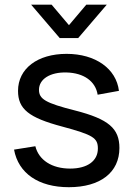

<svg xmlns="http://www.w3.org/2000/svg" viewBox="-20 -785 570 820"><path d="M348.5 -765 274.5 -677.5 200.5 -765H113L235 -622.5H314L436 -765ZM274 14.5C408.5 14.5 490 -48.5 490 -153C490 -236.5 443.5 -276.5 301 -313C174 -345 146.5 -362 146.5 -401.5C146.5 -447.5 194.5 -477.5 264.5 -475.5C338 -473.5 388 -438 397 -380.5L488 -397C476.5 -492 387.5 -555 264.5 -555C140 -555 57 -492 57 -397C57 -319.5 102.5 -282.5 245.5 -244.5C377.5 -209 398 -196 398 -150.5C398 -97.5 353 -65 279.5 -65C201.5 -65 145.5 -101.5 131 -160.5L40 -146C58.5 -44.5 145 14.5 274 14.5Z"/></svg>

Font: Hauora Medium
Style: Regular
Weight: 500
Designer: Wayne Shih
Foundry: WCYS
Version: Version 1.001;hotconv 1.0.109;makeotfexe 2.5.65596